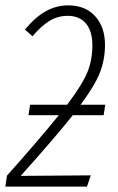

<svg xmlns="http://www.w3.org/2000/svg" viewBox="-30 -695 441 715"><path d="M241 -266Q177 -185 47 -40L308 -42L294 0H-10L-4 -41Q112 -171 189 -266H76L82 -305H220Q278 -382 296 -427.5Q314 -473 314 -526Q314 -579 290 -607.5Q266 -636 222 -636Q185 -636 154 -617Q123 -598 91 -560L63 -585Q102 -632 141 -653.5Q180 -675 224 -675Q288 -675 324.5 -634.5Q361 -594 361 -528Q361 -473 342 -424.5Q323 -376 270 -305H362L356 -266Z"/></svg>

Font: Fira Sans Extra Condensed ExtraLight
Style: Italic
Weight: 275
Width: 3
Italic angle: -8°
Designer: Carrois Corporate & Edenspiekermann AG
Foundry: Carrois Corporate GbR & Edenspiekermann AG
Version: Version 4.203